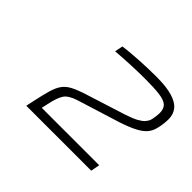

<svg xmlns="http://www.w3.org/2000/svg" viewBox="-96 -934 648 648"><g transform="rotate(45 228.5 -610.0)"><path d="M85 -420 91 -448Q99 -485 105.5 -508Q112 -531 122 -545.5Q132 -560 149.5 -569.5Q167 -579 198 -589L343 -635Q370 -644 384.5 -652Q399 -660 406 -668Q413 -676 416 -685Q418 -692 419.5 -703Q421 -714 421 -721Q421 -741 410.5 -751Q400 -761 374.5 -764.5Q349 -768 304 -768Q279 -768 240.5 -766.5Q202 -765 167 -762L173 -791Q202 -795 245.5 -797.5Q289 -800 326 -800Q374 -800 402.5 -791.5Q431 -783 444 -767Q457 -751 457 -727Q457 -718 455.5 -705Q454 -692 451 -681Q447 -663 436 -650Q425 -637 404 -626Q383 -615 347 -603L193 -555Q162 -545 151 -529Q140 -513 132 -475L127 -452H401L395 -420Z"/></g></svg>

Font: Saira Expanded Thin
Style: Italic
Weight: 250
Width: 7
Italic angle: -12°
Designer: Hector Gatti with collaboration of the Omnibus-Type team
Foundry: Omnibus-Type
Version: Version 1.101